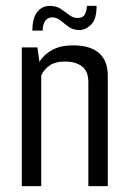

<svg xmlns="http://www.w3.org/2000/svg" viewBox="-20 -632 435 652"><path d="M54 -471H107L114 -422Q129 -447 157.5 -462.5Q186 -478 228 -478Q286 -478 316 -452Q346 -426 346 -375V0H280V-353Q280 -390 258.5 -406.5Q237 -423 200 -423Q168 -423 149 -410Q130 -397 120 -376V0H54ZM90 -528Q90 -571 106.5 -591.5Q123 -612 149 -612Q171 -612 186 -602Q201 -592 214.5 -581.5Q228 -571 243 -571Q262 -571 268.5 -584Q275 -597 275 -612H308Q308 -567 289.5 -548.5Q271 -530 249 -530Q228 -530 213 -541Q198 -552 185.5 -562.5Q173 -573 157 -573Q142 -573 133.5 -561Q125 -549 125 -528Z"/></svg>

Font: Smooch Sans Thin Medium
Style: Regular
Weight: 500
Version: Version 1.010